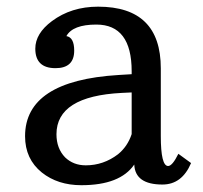

<svg xmlns="http://www.w3.org/2000/svg" viewBox="-20 -539 609 576"><path d="M553.2 -49.8Q525.9 14.6 467.3 14.6Q385.3 14.6 382.8 -45.4Q340.3 16.6 224.1 16.6Q153.3 16.6 105.5 -21.5Q55.2 -62 55.2 -130.4Q55.2 -296.9 335.4 -314L375 -316.4V-325.2Q375 -465.3 269 -465.3Q198.2 -465.3 179.2 -430.7Q202.6 -426.8 202.6 -387.2Q202.6 -334.5 146.5 -334.5Q85.9 -334.5 85.9 -393.1Q85.9 -438.5 135.7 -475.6Q193.8 -519 274.4 -519Q462.4 -519 462.4 -334V-130.9Q462.4 -41 484.4 -41Q497.1 -41 515.1 -77.6ZM375 -136.7V-261.7L345.7 -260.3Q149.4 -250.5 149.4 -136.2Q149.4 -93.8 175.3 -66.9Q200.2 -43 237.3 -43Q290.5 -43 334 -76.2Q362.8 -99.6 375 -136.7Z"/></svg>

Font: DYmingA
Style: SemiBold
Weight: 400
Designer: Ichiten Fonts Project, New YuGong
Version: Version 1.00;July 13, 2021;FontCreator 13.0.0.2613 64-bit